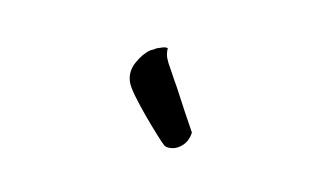

<svg xmlns="http://www.w3.org/2000/svg" viewBox="-39 -779 621 366"><g transform="rotate(15 271.5 -595.5)"><path d="M225.6 -673.8Q231.4 -676.8 236.3 -680.7Q241.2 -682.6 246.6 -685.1Q252 -687.5 256.8 -686.5Q256.8 -675.8 261.2 -667Q265.6 -658.2 271.5 -650.4L283.2 -632.8Q291 -622.1 304.7 -600.6Q318.4 -579.1 342.8 -543Q342.8 -535.2 338.9 -525.4Q336.9 -521.5 334 -517.6Q325.2 -506.8 313.5 -504.4Q301.8 -502 296.9 -506.8Q293.9 -508.8 280.3 -521.5Q266.6 -534.2 250.5 -550.3Q234.4 -566.4 220.2 -582.5Q206.1 -598.6 203.1 -607.4Q196.3 -625 204.6 -644Q212.9 -663.1 225.6 -673.8Z"/></g></svg>

Font: Rancho
Style: Regular
Weight: 400
Designer: Font Diner, Inc
Foundry: Font Diner, Inc
Version: Version 1.000